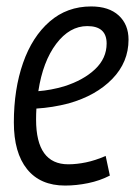

<svg xmlns="http://www.w3.org/2000/svg" viewBox="-20 -566 419 596"><path d="M321 -21Q290 -5 253.5 2.5Q217 10 182 10Q105 10 64 -41Q23 -92 23 -186Q23 -289 51.5 -370.5Q80 -452 134 -499Q188 -546 263 -546Q318 -546 348.5 -518Q379 -490 379 -443Q379 -373 328.5 -321Q278 -269 193 -245Q143 -232 93 -229Q92 -212 92 -195Q92 -56 192 -56Q218 -56 247 -62Q276 -68 308 -82ZM251 -485Q196 -485 154.5 -430Q113 -375 99 -283Q138 -286 179 -298Q239 -317 275 -351Q311 -385 311 -431Q311 -485 251 -485Z"/></svg>

Font: Georama SemiCondensed
Style: Italic
Weight: 400
Width: 4
Italic angle: -9°
Designer: Jean-Baptiste Levee
Foundry: Production Type
Version: Version 1.000